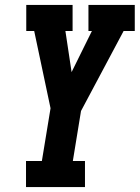

<svg xmlns="http://www.w3.org/2000/svg" viewBox="-20 -755 564 775"><path d="M85 0V-105H149L184 -318L118 -630H86V-735H273V-630H244L269 -464L351 -630H337V-735H524V-630H479L307 -307L274 -105H323V0Z"/></svg>

Font: Iosevka Slab Extrabold Oblique
Style: Regular
Weight: 800
Italic angle: -9°
Monospace: yes
Designer: Belleve Invis
Foundry: Belleve Invis
Version: Version 11.1.1; ttfautohint (v1.8.3)